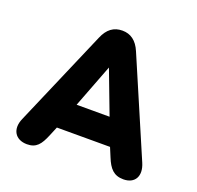

<svg xmlns="http://www.w3.org/2000/svg" viewBox="-121 -809 973 947"><g transform="rotate(20 365.0 -335.0)"><path d="M114 9C163 9 183 -18 205 -71L225 -119H504L524 -71C545 -19 569 9 620 9C680 9 707 -37 680 -100L463 -606C442 -656 409 -679 366 -679C321 -679 289 -656 268 -606L50 -100C23 -39 52 9 114 9ZM365 -485 451 -258H278Z"/></g></svg>

Font: SN Pro Heavy
Style: Regular
Weight: 800
Designer: Tobias Whetton
Foundry: Supernotes
Version: Version 1.001;Glyphs 3.2 (3249)